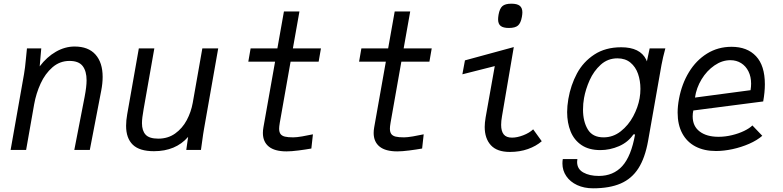

<svg xmlns="http://www.w3.org/2000/svg" viewBox="-20 -812 4240 1040"><path d="M120.5 -494.5Q124 -532 126 -550H203.5L195 -452.5Q233.5 -503.5 282.8 -531.8Q332 -560 384 -560Q458.5 -560 497.2 -516.5Q536 -473 536 -395.5Q536 -361 528.5 -322L466.5 0H382.5L438.5 -288Q449 -343 449 -377Q449 -426.5 427.8 -454.2Q406.5 -482 356.5 -482Q304 -482 264.2 -447.5Q224.5 -413 200 -359.5Q175.5 -306 165 -247L121.5 0H37.5L110 -410Q116 -443.5 120.5 -494.5Z M663 -130.5Q663 -159.5 669 -193L732 -550H816L758 -221Q749 -171.5 749 -144.5Q749 -104 768.8 -82.5Q788.5 -61 837.5 -61Q890 -61 929 -89Q968 -117 991.5 -161Q1015 -205 1024 -255L1076 -550H1162L1085.5 -116Q1081 -92 1074 -39.5L1068.5 0H989L999 -70.5Q931.5 7 814 7Q735.5 7 699.2 -28.2Q663 -63.5 663 -130.5Z M1404 -92Q1404 -106.5 1407 -123L1470 -478H1325L1337.5 -550H1482.5L1518 -750H1602L1566.5 -550H1718.5L1706 -478H1554L1495.5 -147Q1492 -126 1492 -115.5Q1492 -96.5 1499.5 -86.2Q1507 -76 1523.2 -72Q1539.5 -68 1568.5 -68Q1586 -68 1616.8 -73.2Q1647.5 -78.5 1675 -84.5L1666.5 -7.5Q1636 -2 1597 3Q1558 8 1532 8Q1468 8 1436 -18Q1404 -44 1404 -92Z M2004 -92Q2004 -106.5 2007 -123L2070 -478H1925L1937.5 -550H2082.5L2118 -750H2202L2166.5 -550H2318.5L2306 -478H2154L2095.5 -147Q2092 -126 2092 -115.5Q2092 -96.5 2099.5 -86.2Q2107 -76 2123.2 -72Q2139.5 -68 2168.5 -68Q2186 -68 2216.8 -73.2Q2247.5 -78.5 2275 -84.5L2266.5 -7.5Q2236 -2 2197 3Q2158 8 2132 8Q2068 8 2036 -18Q2004 -44 2004 -92Z M2605.5 -124.5Q2605.5 -146 2610.5 -176L2660 -454L2484.5 -409.5L2498.5 -485L2763 -557L2699 -181.5Q2694.5 -156 2694.5 -135.5Q2694.5 -101.5 2708.5 -84Q2722.5 -66.5 2753.5 -66.5Q2781 -66.5 2814.2 -79.2Q2847.5 -92 2868 -111.5L2914.5 -47Q2884 -20.5 2839.8 -4.8Q2795.5 11 2742 11Q2672 11 2638.8 -25.5Q2605.5 -62 2605.5 -124.5ZM2678 -707.5Q2678 -716.5 2680.5 -732.5Q2686.5 -766 2701.5 -779Q2716.5 -792 2750 -792Q2781 -792 2795.2 -780.8Q2809.5 -769.5 2809.5 -745Q2809.5 -736 2807 -721Q2801 -687 2785.8 -673.8Q2770.5 -660.5 2736.5 -660.5Q2706 -660.5 2692 -671.5Q2678 -682.5 2678 -707.5Z M3026.5 73.5Q3026.5 60 3028.5 49.5H3107.5Q3106 58 3106 65Q3106 103.5 3139.5 122.2Q3173 141 3223.5 141Q3302 141 3350.5 87.8Q3399 34.5 3420 -84H3411Q3382 -41.5 3332.8 -20.2Q3283.5 1 3232 1Q3170 1 3129.8 -26.2Q3089.5 -53.5 3070.8 -100Q3052 -146.5 3052 -205Q3052 -237 3058.5 -276Q3071.5 -351 3105.2 -414Q3139 -477 3199.2 -516.5Q3259.5 -556 3345 -556Q3447 -556 3480 -489.5L3484 -479.5L3499 -550H3584Q3570.5 -500.5 3563 -460L3490.5 -49Q3474 43.5 3438 99.8Q3402 156 3342 182Q3282 208 3192.5 208Q3144 208 3106.2 190.5Q3068.5 173 3047.5 142.2Q3026.5 111.5 3026.5 73.5ZM3444.5 -279.5Q3449 -304.5 3449 -330.5Q3449 -374.5 3436 -412Q3423 -449.5 3395 -472.8Q3367 -496 3324.5 -496Q3272 -496 3234 -461.5Q3196 -427 3174 -377.8Q3152 -328.5 3143.5 -281Q3138 -251 3138 -218Q3138 -154.5 3163.8 -111.2Q3189.5 -68 3249.5 -68Q3301 -68 3342.5 -100.8Q3384 -133.5 3410 -182.2Q3436 -231 3444.5 -279.5Z M3650.5 -202Q3650.5 -237.5 3658 -277Q3673 -357.5 3711.8 -421.2Q3750.5 -485 3809.8 -521.8Q3869 -558.5 3942.5 -558.5Q4027.5 -558.5 4075.2 -507.5Q4123 -456.5 4123 -355.5Q4123 -313.5 4114 -262.5L3735.5 -213.5Q3732 -197.5 3732 -181.5Q3732 -128.5 3769.8 -99.8Q3807.5 -71 3872 -71Q3908 -71 3944.5 -79.8Q3981 -88.5 4010.5 -102.8Q4040 -117 4055.5 -132.5L4109 -76.5Q4081 -52 4038.2 -33.2Q3995.5 -14.5 3948 -4.2Q3900.5 6 3858.5 6Q3794 6 3747.2 -18.5Q3700.5 -43 3675.5 -89.8Q3650.5 -136.5 3650.5 -202ZM4048.5 -359Q4048.5 -396.5 4034.2 -425.2Q4020 -454 3994.5 -470Q3969 -486 3936 -486Q3891.5 -486 3850 -457.5Q3808.5 -429 3780.2 -382.5Q3752 -336 3744.5 -283.5L4045.5 -323.5Q4048.5 -342.5 4048.5 -359Z"/></svg>

Font: JuliaMono
Style: Italic
Weight: 400
Italic angle: -9°
Monospace: yes
Designer: cormullion
Foundry: corm
Version: Version 0.057; ttfautohint (v1.8.4)